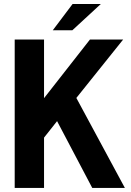

<svg xmlns="http://www.w3.org/2000/svg" viewBox="-20 -923 642 943"><path d="M336.4 -903.3H475.1L335.4 -774.4H239.3ZM52.2 -729H196.3V-440.9L421.9 -729H585L355 -441.9L593.3 0H433.1L260.3 -328.1L196.3 -247.1V0H52.2Z"/></svg>

Font: Hack
Style: Bold
Weight: 700
Monospace: yes
Designer: Christopher Simpkins
Foundry: Christopher Simpkins
Version: Version 2.017